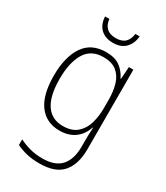

<svg xmlns="http://www.w3.org/2000/svg" viewBox="-232 -910 996 1153"><g transform="rotate(30 265.5 -333.0)"><path d="M256 -632Q318 -632 354 -605Q390 -578 409 -537H412L418 -622H449V-69Q449 33 400.5 90.5Q352 148 241 148Q190 148 151 138.5Q112 129 80 113V74Q113 91 153 102Q193 113 241 113Q330 113 370.5 66.5Q411 20 411 -66V-105Q411 -129 411.5 -151Q412 -173 414 -199H411Q393 -144 351 -113.5Q309 -83 246 -83Q155 -83 104 -151Q53 -219 53 -353Q53 -483 103.5 -557.5Q154 -632 256 -632ZM258 -598Q172 -598 132.5 -532.5Q93 -467 93 -353Q93 -236 133 -176.5Q173 -117 250 -117Q312 -117 347.5 -148Q383 -179 397 -228Q411 -277 411 -332V-392Q411 -452 396.5 -498.5Q382 -545 348.5 -571.5Q315 -598 258 -598ZM382 -814Q377 -761 346 -730.5Q315 -700 261 -700Q208 -700 176.5 -729.5Q145 -759 142 -814H172Q175 -776 197.5 -754.5Q220 -733 262 -733Q304 -733 326 -754.5Q348 -776 352 -814Z"/></g></svg>

Font: Noto Sans Telugu UI SemiCondensed ExtraLight
Style: Regular
Weight: 200
Width: 4
Designer: Jelle Bosma - Monotype Design Team
Foundry: Monotype Imaging Inc.
Version: Version 2.005; ttfautohint (v1.8.4.7-5d5b)